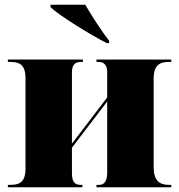

<svg xmlns="http://www.w3.org/2000/svg" viewBox="-20 -786 752 806"><path d="M428 -605H438V-615C408 -653 364 -721 338 -766H192V-756C228 -721 358 -641 428 -605ZM13 0H326V-10H318C294 -10 282 -23 282 -59V-166L430 -360V-64C430 -28 420 -10 396 -10H385V0H699V-10H688C650 -10 625 -28 625 -84V-456C625 -512 650 -526 688 -526H699V-536H385V-526H395C419 -526 430 -509 430 -483V-377L282 -183V-482C282 -515 296 -526 320 -526H328V-536H13V-526H24C62 -526 87 -514 87 -458V-78C87 -22 62 -10 24 -10H13Z"/></svg>

Font: Noto Serif Display Black
Style: Regular
Weight: 900
Designer: Monotype Design Team
Foundry: Monotype Imaging Inc.
Version: Version 2.009